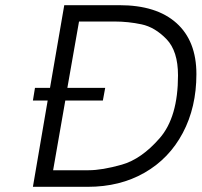

<svg xmlns="http://www.w3.org/2000/svg" viewBox="-20 -720 778 741"><path d="M738 -434Q738 -306 685.5 -207Q633 -108 538 -53.5Q443 1 319 1H107L164 -332H107L115 -381H173L228 -700H441Q584 -700 661 -631Q738 -562 738 -434ZM667 -429Q667 -523 622.5 -569Q578 -615 526.5 -626Q475 -637 421 -637H285L240 -381H386L377 -332H232L185 -63H322Q374 -63 450 -84.5Q526 -106 596.5 -187Q667 -268 667 -429Z"/></svg>

Font: Be Vietnam Light
Style: Italic
Weight: 300
Italic angle: -9.222°
Designer: Gabriel Lam
Foundry: TypeRant
Version: Version 3.000